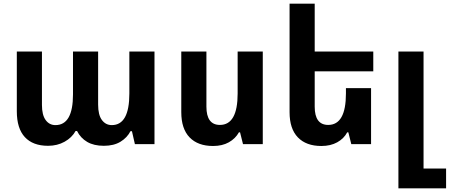

<svg xmlns="http://www.w3.org/2000/svg" viewBox="-20 -780 2434 1039"><path d="M240 9Q158 9 114.5 -38Q71 -85 71 -178V-501H207V-212Q207 -158 227 -130.5Q247 -103 280 -103Q375 -103 375 -269V-501H511V-214Q511 -158 531.5 -130.5Q552 -103 585 -103Q680 -103 680 -274V-501H816V0H710L694 -70H686Q668 -35 632 -13Q596 9 542 9Q488 9 452 -12Q416 -33 397 -71H389Q369 -35 329.5 -13Q290 9 240 9Z M1402 -501V0H1295L1279 -64H1273Q1254 -30 1218.5 -10Q1183 10 1133 10Q1051 10 1006 -36.5Q961 -83 961 -173V-501H1097V-203Q1097 -104 1170 -104Q1266 -104 1266 -274V-501Z M1988 -303V0H1881L1865 -64H1859Q1841 -30 1805 -10Q1769 10 1719 10Q1637 10 1592 -36.5Q1547 -83 1547 -173V-760H1683V-501H2000V-394H1683V-203Q1683 -104 1756 -104Q1852 -104 1852 -274V-303Z M2136 239V-501H2272V132H2394V239Z"/></svg>

Font: Noto Sans Armenian SemiCondensed
Style: Bold
Weight: 700
Width: 4
Designer: Monotype Design Team
Foundry: Monotype Imaging Inc.
Version: Version 2.008; ttfautohint (v1.8.4.7-5d5b)